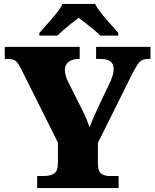

<svg xmlns="http://www.w3.org/2000/svg" viewBox="-20 -951 783 971"><path d="M168 0V-61H203Q235 -61 254 -73.5Q273 -86 273 -128V-230L88 -600Q73 -630 61 -641.5Q49 -653 17 -653H4V-714H383V-653H379Q347 -653 327.5 -638.5Q308 -624 308 -598Q308 -587 311.5 -572Q315 -557 322 -542L396 -395Q410 -368 417.5 -349Q425 -330 433 -307Q443 -334 456.5 -364.5Q470 -395 485 -427L539 -540Q550 -566 552.5 -580.5Q555 -595 555 -600Q555 -629 538 -641Q521 -653 485 -653H466V-714H741V-653H729Q710 -653 698 -646.5Q686 -640 675 -623.5Q664 -607 648 -576L475 -228V-126Q475 -85 492 -73Q509 -61 532 -61H580V0ZM179 -784Q195 -803 218.5 -829Q242 -855 264 -882Q286 -909 296 -931H461Q472 -909 493.5 -882Q515 -855 539 -829Q563 -803 578 -784V-771H487Q477 -782 456.5 -799Q436 -816 414.5 -833Q393 -850 378 -861Q363 -850 341.5 -833Q320 -816 300.5 -799Q281 -782 270 -771H179Z"/></svg>

Font: Noto Serif Myanmar Black
Style: Regular
Weight: 900
Designer: Ben Mitchell and the Monotype Design Team
Foundry: Monotype Imaging Inc.
Version: Version 2.106; ttfautohint (v1.8.4.7-5d5b)